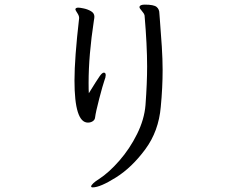

<svg xmlns="http://www.w3.org/2000/svg" viewBox="-20 -765 1040 830"><path d="M306 -724V-726Q308 -732 319 -732Q325 -732 342 -728.5Q359 -725 373.5 -716.5Q388 -708 388 -693Q388 -687 386 -677Q363 -526 363 -407Q363 -375 364 -362Q401 -422 411.5 -436.5Q422 -451 429 -451Q437 -451 437 -440Q437 -431 431 -416Q424 -396 409 -338.5Q394 -281 391 -257Q390 -247 381 -241Q372 -235 360 -235Q302 -235 302 -417Q302 -513 322 -686V-688Q322 -697 314 -709Q306 -721 306 -724ZM606 -745Q645 -745 657 -735Q669 -725 669 -707L671 -681Q676 -619 679.5 -563.5Q683 -508 683 -463Q683 -386 675 -303Q666 -198 608 -119.5Q550 -41 481.5 2Q413 45 381 45Q374 45 374 41Q374 36 383.5 27Q393 18 408 9Q451 -19 496 -70.5Q541 -122 572.5 -185.5Q604 -249 609 -311Q616 -406 616 -478Q616 -569 605 -698Q603 -707 593 -718Q583 -729 583 -734V-736Q586 -745 606 -745Z"/></svg>

Font: Iansui
Style: Regular
Weight: 400
Designer: But Ko / Fontworks Inc.
Foundry: zi-hi.com / Fontworks Inc.
Version: Version 1.002